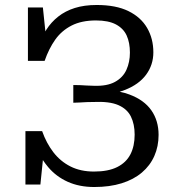

<svg xmlns="http://www.w3.org/2000/svg" viewBox="-20 -740 709 770"><path d="M358 10Q298 10 251.5 -11Q205 -32 173 -70Q162 -83 152 -98L142 0H82V-214H149Q166 -166 194 -129.5Q222 -93 262.5 -72.5Q303 -52 357 -52Q414 -52 450 -70Q486 -88 503 -121Q520 -154 520 -200Q520 -242 505 -272.5Q490 -303 454.5 -318.5Q419 -334 355 -331Q342 -331 328 -330.5Q314 -330 300.5 -329Q287 -328 274 -328V-399Q288 -399 301.5 -398.5Q315 -398 328.5 -397Q342 -396 356 -396Q409 -394 441 -411.5Q473 -429 487 -460Q501 -491 501 -529Q501 -569 488 -597.5Q475 -626 445 -642Q415 -658 365 -658Q307 -658 267 -637.5Q227 -617 201.5 -581Q176 -545 159 -496H92V-710H152L162 -614Q164 -617 166 -621Q185 -651 213.5 -673.5Q242 -696 280 -708Q318 -720 368 -720Q445 -720 495 -695.5Q545 -671 570 -628Q595 -585 595 -530Q595 -480 566 -440.5Q537 -401 480 -379Q470 -375 460 -372Q481 -368 499 -361Q558 -339 587 -297.5Q616 -256 616 -199Q616 -153 599 -114.5Q582 -76 549 -48Q516 -20 468 -5Q420 10 358 10Z"/></svg>

Font: Roboto Serif 20pt
Style: Regular
Weight: 400
Designer: Greg Gazdowicz
Foundry: Commercial Type
Version: Version 1.008